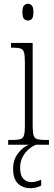

<svg xmlns="http://www.w3.org/2000/svg" viewBox="-20 -762 286 1011"><path d="M127 -654Q114 -654 106 -663Q98 -672 98 -698Q98 -723 106 -732.5Q114 -742 127 -742Q140 -742 148 -732.5Q156 -723 156 -698Q156 -672 148 -663Q140 -654 127 -654ZM23 0V-25H42Q71 -25 86 -29Q101 -33 106 -49Q111 -65 111 -98V-435Q111 -469 106.5 -485.5Q102 -502 88.5 -506.5Q75 -511 48 -511H38V-536H152V-99Q152 -65 157 -49Q162 -33 177 -29Q192 -25 221 -25H238V0ZM142 229Q100 229 74.5 204.5Q49 180 49 127Q49 78 76 44Q103 10 133 0H170Q151 7 131.5 23.5Q112 40 99 64.5Q86 89 86 121Q86 162 103 179.5Q120 197 145 197Q169 197 197 184V215Q171 229 142 229Z"/></svg>

Font: Noto Serif Lao Condensed ExtraLight
Style: Regular
Weight: 200
Width: 3
Designer: Monotype Design Team
Foundry: Monotype Imaging Inc.
Version: Version 2.003; ttfautohint (v1.8.4.7-5d5b)